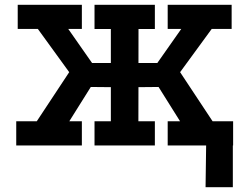

<svg xmlns="http://www.w3.org/2000/svg" viewBox="-20 -609 1044 804"><path d="M54.2 -589H322.8V-487.8H265.8L365.5 -345.2H444.2V-487.5H375.8V-588.8H628.5V-487.5H560L559.8 -345.2H638.8L739 -487.8H682.2V-589H950V-487.8H866.5L734.2 -306.8L870.2 -101.2H956.2V0H682.2V-101.2H734L644 -244.8L559.8 -244L559.5 -101.2H628.5V0H375.8V-101.2H444.2V-244L360.2 -244.8L270.2 -101.2H322.8V0H48V-101.2H134L269.8 -306.8L138.5 -487.8H54.2ZM840.8 175 843.2 0H753.8V-101.2H955V175Z"/></svg>

Font: Podkova VF Beta
Style: Regular
Weight: 400
Designer: Ilya Yudin
Foundry: Cyreal (www.cyreal.org)
Version: Version 2.100